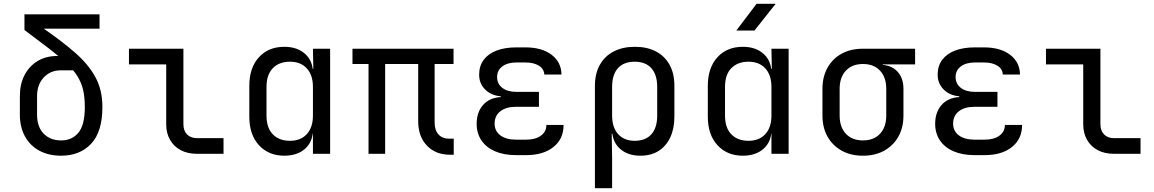

<svg xmlns="http://www.w3.org/2000/svg" viewBox="-20 -805 6040 1005"><path d="M300 10Q235 10 186.5 -16Q138 -42 111 -90.5Q84 -139 84 -205V-302Q84 -365 108.5 -412Q133 -459 177 -485.5Q221 -512 279 -512H355L385 -437H299Q244 -437 209 -399.5Q174 -362 174 -302V-205Q174 -141 208.5 -105.5Q243 -70 300 -70Q357 -70 390.5 -110.5Q424 -151 424 -245Q424 -296 415 -334.5Q406 -373 385 -406.5Q364 -440 327.5 -474.5Q291 -509 237 -550.5Q183 -592 108 -648V-730H501V-655H209Q306 -588 374.5 -528Q443 -468 479.5 -401Q516 -334 516 -245Q516 -115 457 -52.5Q398 10 300 10Z M1010 0Q962 0 926 -19Q890 -38 870 -73Q850 -108 850 -155V-468H655V-550H940V-155Q940 -121 959 -101.5Q978 -82 1010 -82H1150V0Z M1468 10Q1386 10 1335.5 -45Q1285 -100 1285 -194V-355Q1285 -450 1335 -505Q1385 -560 1468 -560Q1536 -560 1577 -523Q1618 -486 1618 -424L1600 -445H1620L1618 -550H1708V0H1618V-105H1600L1618 -126Q1618 -63 1577 -26.5Q1536 10 1468 10ZM1498 -68Q1554 -68 1586 -103Q1618 -138 1618 -200V-350Q1618 -412 1586 -447Q1554 -482 1498 -482Q1441 -482 1408 -448Q1375 -414 1375 -350V-200Q1375 -136 1408 -102Q1441 -68 1498 -68Z M2336 5Q2260 5 2214.5 -43Q2169 -91 2169 -170V-470H1996V0H1909V-470H1825V-550H2354V-470H2255V-164Q2255 -123 2275.5 -101Q2296 -79 2331 -79H2355V5Z M2734 7H2681Q2618 7 2571.5 -13Q2525 -33 2500 -70Q2475 -107 2475 -157Q2475 -217 2508 -255Q2541 -293 2601 -297V-301Q2551 -305 2519.5 -336.5Q2488 -368 2488 -414Q2488 -460 2512 -492Q2536 -524 2579.5 -540.5Q2623 -557 2683 -557H2730Q2816 -557 2867 -518.5Q2918 -480 2919 -415H2829Q2828 -444 2801 -461Q2774 -478 2730 -478H2683Q2637 -478 2609.5 -457.5Q2582 -437 2582 -402Q2582 -366 2609.5 -345Q2637 -324 2684 -324H2801V-246H2681Q2629 -246 2599 -222.5Q2569 -199 2569 -158Q2569 -119 2599 -96.5Q2629 -74 2681 -74H2734Q2783 -74 2811.5 -95Q2840 -116 2840 -151H2930Q2930 -78 2877 -35.5Q2824 7 2734 7Z M3094 180V-356Q3094 -419 3119.5 -465Q3145 -511 3192 -535.5Q3239 -560 3303 -560Q3368 -560 3414 -535.5Q3460 -511 3485 -465.5Q3510 -420 3510 -356V-195Q3510 -132 3488.5 -86Q3467 -40 3427.5 -15Q3388 10 3332 10Q3265 10 3224.5 -27Q3184 -64 3184 -126L3202 -105H3182L3184 20V180ZM3302 -68Q3359 -68 3389.5 -102Q3420 -136 3420 -200V-350Q3420 -414 3389.5 -448Q3359 -482 3302 -482Q3245 -482 3214.5 -448Q3184 -414 3184 -350V-200Q3184 -138 3215.5 -103Q3247 -68 3302 -68Z M3868 10Q3786 10 3735.5 -45Q3685 -100 3685 -194V-355Q3685 -450 3735 -505Q3785 -560 3868 -560Q3936 -560 3977 -523Q4018 -486 4018 -424L4000 -445H4020L4018 -550H4108V0H4018V-105H4000L4018 -126Q4018 -63 3977 -26.5Q3936 10 3868 10ZM3898 -68Q3954 -68 3986 -103Q4018 -138 4018 -200V-350Q4018 -412 3986 -447Q3954 -482 3898 -482Q3841 -482 3808 -448Q3775 -414 3775 -350V-200Q3775 -136 3808 -102Q3841 -68 3898 -68ZM3834 -645 3940 -785H4040L3929 -645Z M4497 10Q4433 10 4385.5 -16.5Q4338 -43 4311.5 -90Q4285 -137 4285 -200V-340Q4285 -403 4311.5 -450.5Q4338 -498 4385.5 -524Q4433 -550 4497 -550H4770V-468H4601V-452L4586 -466Q4643 -466 4676 -432Q4709 -398 4709 -340V-200Q4709 -137 4682.5 -90Q4656 -43 4608.5 -16.5Q4561 10 4497 10ZM4497 -70Q4554 -70 4586.5 -105Q4619 -140 4619 -200V-340Q4619 -400 4586.5 -435Q4554 -470 4497 -470Q4440 -470 4407.5 -435Q4375 -400 4375 -340V-200Q4375 -140 4407.5 -105Q4440 -70 4497 -70Z M5134 7H5081Q5018 7 4971.5 -13Q4925 -33 4900 -70Q4875 -107 4875 -157Q4875 -217 4908 -255Q4941 -293 5001 -297V-301Q4951 -305 4919.5 -336.5Q4888 -368 4888 -414Q4888 -460 4912 -492Q4936 -524 4979.5 -540.5Q5023 -557 5083 -557H5130Q5216 -557 5267 -518.5Q5318 -480 5319 -415H5229Q5228 -444 5201 -461Q5174 -478 5130 -478H5083Q5037 -478 5009.5 -457.5Q4982 -437 4982 -402Q4982 -366 5009.5 -345Q5037 -324 5084 -324H5201V-246H5081Q5029 -246 4999 -222.5Q4969 -199 4969 -158Q4969 -119 4999 -96.5Q5029 -74 5081 -74H5134Q5183 -74 5211.5 -95Q5240 -116 5240 -151H5330Q5330 -78 5277 -35.5Q5224 7 5134 7Z M5810 0Q5762 0 5726 -19Q5690 -38 5670 -73Q5650 -108 5650 -155V-468H5455V-550H5740V-155Q5740 -121 5759 -101.5Q5778 -82 5810 -82H5950V0Z"/></svg>

Font: JetBrains Mono
Style: Regular
Weight: 400
Monospace: yes
Designer: Philipp Nurullin, Konstantin Bulenkov
Foundry: JetBrains
Version: Version 2.305